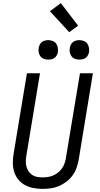

<svg xmlns="http://www.w3.org/2000/svg" viewBox="-20 -1206 640 1234"><path d="M253 8Q223 8 194.5 2.5Q166 -3 141.5 -16Q117 -29 99 -50.5Q81 -72 72 -99Q63 -126 62.5 -155.5Q62 -185 67 -215L153 -735H237L149 -203Q146 -185 146 -167.5Q146 -150 150.5 -133.5Q155 -117 164.5 -103.5Q174 -90 188 -81Q202 -72 219 -69Q236 -66 254 -66Q271 -66 288 -68.5Q305 -71 321.5 -78Q338 -85 352.5 -96.5Q367 -108 377.5 -122.5Q388 -137 394 -153.5Q400 -170 403 -187L494 -735H577L485 -175Q480 -149 470.5 -123.5Q461 -98 444.5 -76Q428 -54 405 -37Q382 -20 357 -9.5Q332 1 305.5 4.5Q279 8 253 8ZM490 -823Q475 -823 461.5 -828Q448 -833 439.5 -844.5Q431 -856 428.5 -870.5Q426 -885 429 -900Q431 -910 436 -920Q441 -930 450 -936.5Q459 -943 469.5 -945.5Q480 -948 490 -948Q505 -948 519 -942.5Q533 -937 541 -925.5Q549 -914 551.5 -899.5Q554 -885 552 -870Q550 -860 544.5 -850Q539 -840 530 -833.5Q521 -827 510.5 -825Q500 -823 490 -823ZM290 -823Q275 -823 261.5 -828Q248 -833 239.5 -844.5Q231 -856 228.5 -870.5Q226 -885 229 -900Q231 -910 236 -920Q241 -930 250 -936.5Q259 -943 269.5 -945.5Q280 -948 290 -948Q305 -948 319 -942.5Q333 -937 341 -925.5Q349 -914 351.5 -899.5Q354 -885 352 -870Q350 -860 344.5 -850Q339 -840 330 -833.5Q321 -827 310.5 -825Q300 -823 290 -823ZM425 -999 301 -1134 371 -1186 482 -1041Z"/></svg>

Font: Iosevka Curly Extended
Style: Italic
Weight: 400
Width: 7
Italic angle: -9°
Monospace: yes
Designer: Belleve Invis
Foundry: Belleve Invis
Version: Version 11.1.0; ttfautohint (v1.8.3)